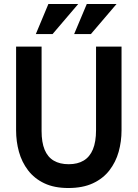

<svg xmlns="http://www.w3.org/2000/svg" viewBox="-20 -934 691 964"><path d="M223 -914H372.8L243.8 -762.8H159.8ZM415.8 -914H565.2L436.2 -762.8H352.2ZM60.8 -279.5V-700H188.8V-276.2Q188.8 -219.2 204.1 -182.2Q219.5 -145.2 250 -127.4Q280.5 -109.5 325 -109.5Q369.8 -109.5 400.2 -127.9Q430.8 -146.2 446.5 -184.1Q462.2 -222 462.2 -280.2V-700H590.2V-279.5Q590.2 -223.8 575.8 -171.9Q561.2 -120 529.4 -78.8Q497.5 -37.5 446.6 -13.8Q395.8 10 323 10Q252.2 10 202.4 -13.8Q152.5 -37.5 121 -78.8Q89.5 -120 75.1 -171.9Q60.8 -223.8 60.8 -279.5Z"/></svg>

Font: Haskoy
Style: Regular
Weight: 400
Designer: Ertekin Erdin
Foundry: Ertekin Erdin
Version: Version 1.500